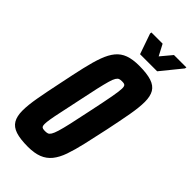

<svg xmlns="http://www.w3.org/2000/svg" viewBox="-269 -923 993 993"><g transform="rotate(45 227.0 -427.0)"><path d="M164 8Q108 8 74.5 -3Q41 -14 26.5 -39Q12 -64 12 -105Q12 -145 22.5 -204Q33 -263 50 -343Q66 -422 79.5 -481Q93 -540 108 -581Q123 -622 144 -647.5Q165 -673 196.5 -684.5Q228 -696 275 -696Q332 -696 365.5 -685Q399 -674 413.5 -649.5Q428 -625 428 -584Q428 -544 417.5 -485Q407 -426 390 -345Q374 -270 360.5 -211.5Q347 -153 332.5 -111.5Q318 -70 296.5 -43.5Q275 -17 243 -4.5Q211 8 164 8ZM170 -112Q181 -112 188.5 -114.5Q196 -117 203 -128Q210 -139 217.5 -163.5Q225 -188 235 -232Q245 -276 259 -344Q279 -438 287.5 -485Q296 -532 296 -550Q296 -563 293 -568Q290 -573 284.5 -574.5Q279 -576 269 -576Q258 -576 250.5 -573.5Q243 -571 236 -560Q229 -549 222 -524.5Q215 -500 205 -456.5Q195 -413 181 -344Q168 -281 159 -240Q150 -199 146 -174.5Q142 -150 142 -137Q142 -125 145 -120Q148 -115 154.5 -113.5Q161 -112 170 -112ZM236 -741 197 -853 198 -862H280L312 -801L363 -862H454L452 -853L361 -741Z"/></g></svg>

Font: Saira ExtraCondensed ExtraBold
Style: Italic
Weight: 800
Width: 2
Italic angle: -12°
Designer: Hector Gatti with collaboration of the Omnibus-Type team
Foundry: Omnibus-Type
Version: Version 1.101